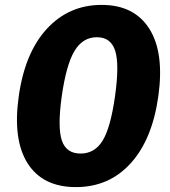

<svg xmlns="http://www.w3.org/2000/svg" viewBox="-20 -753 694 784"><path d="M290 11Q154.5 11 93 -85.8Q31.5 -182.5 56.5 -359.5Q81.5 -538 171.5 -635.5Q261.5 -733 395 -733Q528 -733 589.8 -635.5Q651.5 -538 626.5 -360Q601.5 -182.5 513.2 -85.8Q425 11 290 11ZM309 -126Q367 -126 399.2 -179Q431.5 -232 449.5 -359Q468 -489.5 450.5 -545.2Q433 -601 375.5 -601Q318 -601 284.2 -545Q250.5 -489 232 -359Q214.5 -233 232.5 -179.5Q250.5 -126 309 -126Z"/></svg>

Font: Public Sans ExtraBold
Style: Italic
Weight: 800
Italic angle: -8°
Designer: The Public Sans project authors (U.S. Web Design System). Libre Franklin designed by Pablo Impallari and Rodrigo Fuenzal
Version: Version 1.007; ttfautohint (v1.8.1) -l 8 -r 50 -G 200 -x 14 